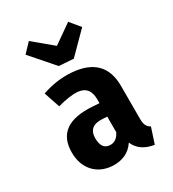

<svg xmlns="http://www.w3.org/2000/svg" viewBox="-215 -1001 1035 1148"><g transform="rotate(-30 302.0 -427.0)"><path d="M486 -797 348 -658 248 -665 110 -823 168 -884 299 -775 429 -866ZM511 -144Q511 -93 545 -77L510 30Q413 15 382 -59Q354 -17 312 0Q274 16 226 13Q148 7 102 -45Q57 -97 57 -178Q57 -371 303 -354L348 -351V-378Q348 -469 265 -475Q214 -478 130 -455L93 -565Q194 -600 294 -593Q511 -577 511 -376ZM348 -151V-258L318 -260Q221 -267 221 -181Q221 -106 276 -102Q323 -99 348 -151Z"/></g></svg>

Font: Xiangcui Wave Sans Xiangcui Wave Sans
Style: Regular
Weight: 800
Width: 3
Version: Version 0.920;March 28, 2024;FontCreator 14.0.0.2814 64-bit